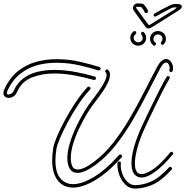

<svg xmlns="http://www.w3.org/2000/svg" viewBox="-24 -1094 1086 1126"><path d="M785 -1074Q801 -1074 809.5 -1072.5Q818 -1071 822 -1065Q827 -1060 833 -1051Q839 -1042 843 -1034Q844 -1032 844 -1027Q842 -1017 833 -1017Q828 -1017 825 -1022Q821 -1030 815.5 -1038.5Q810 -1047 806 -1051Q805 -1053 800 -1053.5Q795 -1054 781 -1054Q770 -1054 776 -1045Q782 -1036 792.5 -1022.5Q803 -1009 813 -994Q824 -978 833.5 -966.5Q843 -955 847 -949Q849 -947 850 -947Q853 -947 864 -954Q869 -957 888 -969Q907 -981 930 -995.5Q953 -1010 971.5 -1021Q990 -1032 993 -1034Q997 -1037 1003 -1041Q1009 -1045 1011.5 -1048Q1014 -1051 1005 -1051Q994 -1051 987.5 -1049Q981 -1047 976 -1044Q971 -1042 954.5 -1033Q938 -1024 920 -1014.5Q902 -1005 894 -1000Q890 -997 885 -997Q875 -997 877 -1007Q879 -1013 885 -1016Q894 -1022 912 -1031.5Q930 -1041 947.5 -1050Q965 -1059 969 -1061Q988 -1071 1009 -1071Q1045 -1071 1042 -1053Q1040 -1043 1024 -1033L873 -938Q856 -927 845 -927Q836 -927 829 -937L798 -980Q788 -994 776.5 -1009.5Q765 -1025 760 -1033Q754 -1041 756 -1051Q758 -1061 765 -1067.5Q772 -1074 785 -1074ZM431 -80Q400 -80 385.5 -104Q371 -128 371 -166Q371 -207 385.5 -254.5Q400 -302 422.5 -350Q445 -398 470 -439Q495 -480 517 -508Q522 -514 535 -531.5Q548 -549 563.5 -571.5Q579 -594 590 -616.5Q601 -639 601 -655Q601 -665 596 -670Q593 -673 593 -677Q593 -682 599 -685.5Q605 -689 610 -684Q621 -674 621 -656Q621 -636 610 -612Q599 -588 583.5 -564.5Q568 -541 554 -522.5Q540 -504 533 -495Q511 -468 486.5 -427.5Q462 -387 440 -340.5Q418 -294 404.5 -249Q391 -204 391 -166Q391 -140 399.5 -120Q408 -100 433 -100Q448 -100 471 -110Q494 -120 527 -145Q589 -191 641.5 -258.5Q694 -326 739 -403.5Q784 -481 823.5 -559Q863 -637 899 -704Q912 -728 925 -738Q938 -748 950 -748Q967 -748 979 -731Q991 -714 991 -695Q991 -686 988 -677Q985 -671 979 -671Q975 -671 971 -675Q967 -679 969 -685Q971 -689 971 -694Q971 -705 965.5 -716Q960 -727 949 -727Q942 -727 934 -719.5Q926 -712 916 -694Q880 -625 840 -546.5Q800 -468 754.5 -390Q709 -312 655.5 -244Q602 -176 539 -129Q505 -104 478 -92Q451 -80 431 -80ZM27 -520Q14 -520 5 -527.5Q-4 -535 -4 -548Q-4 -553 -3 -558Q-2 -563 1 -569Q33 -639 82 -677.5Q131 -716 189 -731.5Q247 -747 307 -747Q381 -747 448 -731Q515 -715 559 -701Q566 -698 566 -691Q566 -687 562.5 -683.5Q559 -680 553 -681Q507 -696 441.5 -711Q376 -726 305 -726Q248 -726 194 -711.5Q140 -697 94.5 -661Q49 -625 19 -561Q16 -554 16 -549Q16 -540 26 -540Q34 -540 43 -545.5Q52 -551 56 -561Q77 -608 113.5 -635Q150 -662 196.5 -673Q243 -684 293 -684Q358 -684 421.5 -671.5Q485 -659 532 -645Q539 -642 539 -635Q539 -631 535.5 -627.5Q532 -624 527 -625Q478 -639 416 -651Q354 -663 293 -663Q222 -663 162.5 -639.5Q103 -616 75 -553Q68 -536 54.5 -528Q41 -520 27 -520ZM806 -53Q783 -53 768 -68Q747 -89 747 -136Q747 -177 763 -234.5Q779 -292 812 -362Q817 -373 832.5 -406Q848 -439 869.5 -482.5Q891 -526 913 -569.5Q935 -613 953 -643Q956 -648 961 -648Q966 -648 970 -643.5Q974 -639 970 -633Q952 -603 930 -560Q908 -517 887 -473.5Q866 -430 850.5 -397.5Q835 -365 830 -354Q796 -281 781.5 -226.5Q767 -172 767 -137Q767 -97 782 -82Q791 -73 806 -73Q832 -73 874.5 -101.5Q917 -130 974 -200Q977 -204 982 -204Q987 -204 990.5 -198.5Q994 -193 989 -188Q935 -123 887.5 -88Q840 -53 806 -53ZM404 6Q347 6 314.5 -36Q282 -78 282 -154Q282 -186 288 -225Q291 -247 308.5 -289.5Q326 -332 354 -384.5Q382 -437 416.5 -489.5Q451 -542 489 -583Q492 -586 496 -586Q502 -586 505.5 -580.5Q509 -575 504 -569Q467 -529 433 -477.5Q399 -426 372 -375Q345 -324 327.5 -282.5Q310 -241 307 -221Q301 -184 301 -154Q301 -81 330.5 -47.5Q360 -14 404 -14Q456 -14 526.5 -56Q597 -98 674 -185Q677 -188 681 -188Q687 -188 690.5 -182.5Q694 -177 689 -171Q611 -84 537 -39Q463 6 404 6ZM769 12Q741 12 720.5 -3.5Q700 -19 687 -43Q674 -67 668.5 -92.5Q663 -118 665 -138Q667 -147 675 -147Q685 -147 685 -138Q685 -134 684.5 -131Q684 -128 684 -124Q684 -99 694.5 -72Q705 -45 724.5 -26.5Q744 -8 769 -8Q810 -8 859 -28Q908 -48 967 -112Q970 -116 975 -116Q980 -116 983.5 -110Q987 -104 982 -99Q920 -31 867.5 -9.5Q815 12 769 12ZM786 -826Q767 -826 753.5 -839.5Q740 -853 740 -872Q740 -894 759 -910Q763 -912 765 -912Q775 -912 775 -901Q775 -896 771 -893Q760 -887 760 -872Q760 -861 768 -853.5Q776 -846 787 -846Q798 -846 805.5 -853.5Q813 -861 813 -872Q813 -881 806 -890Q803 -893 803 -897Q803 -903 809 -906.5Q815 -910 820 -904Q833 -891 833 -872Q833 -853 819.5 -839.5Q806 -826 786 -826ZM875 -828Q856 -844 856 -866Q856 -886 869.5 -899Q883 -912 902 -912Q922 -912 935.5 -899Q949 -886 949 -866Q949 -847 936 -834Q933 -831 929 -831Q924 -831 920.5 -836.5Q917 -842 922 -848Q929 -857 929 -866Q929 -877 921.5 -884.5Q914 -892 903 -892Q892 -892 884 -884.5Q876 -877 876 -866Q876 -851 887 -845Q891 -842 891 -837Q891 -832 886 -828Q881 -824 875 -828Z"/></svg>

Font: Neonderthaw
Style: Regular
Weight: 400
Designer: Robert E. Leuschke
Foundry: Robert E. Leuschke
Version: Version 1.010; ttfautohint (v1.8.3)